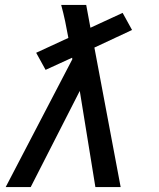

<svg xmlns="http://www.w3.org/2000/svg" viewBox="-20 -755 640 775"><path d="M3 0 272 -516 271 -522 164 -473 126 -542 256 -602Q250 -636 243 -669Q236 -702 227 -735H328L345 -643L475 -703L513 -634L361 -563L467 0H365L302 -388L104 0Z"/></svg>

Font: Iosevka Custom Medium Oblique
Style: Regular
Weight: 500
Italic angle: -9°
Designer: Belleve Invis
Foundry: Belleve Invis
Version: Version 27.0.1